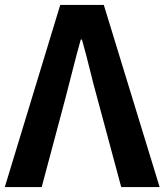

<svg xmlns="http://www.w3.org/2000/svg" viewBox="-25 -761 670 781"><path d="M-5.5 0 220 -740.8H397.3L624.3 0H468.1L371 -360.7Q353.9 -422.4 339.9 -480.2Q325.9 -537.9 308.3 -600.2H303.6Q286 -537.9 271.6 -480.2Q257.3 -422.4 240.9 -360.7L144.6 0Z"/></svg>

Font: Noto Sans TC
Style: Regular
Weight: 100
Designer: Ryoko NISHIZUKA 西塚涼子 (kana, bopomofo & ideographs); Paul D. Hunt (Latin, Greek & Cyrillic); Sandoll Communications 산돌커뮤니
Foundry: Adobe
Version: Version 2.004;hotconv 1.0.118;makeotfexe 2.5.65603